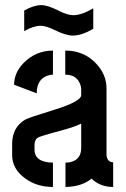

<svg xmlns="http://www.w3.org/2000/svg" viewBox="-20 -743 499 763"><path d="M76.2 -619.1V-701.2Q114.3 -722.7 144.5 -722.7Q168.9 -722.7 213.9 -700.2Q248 -682.6 272.5 -682.6Q306.6 -683.6 350.6 -710V-628.9Q305.7 -601.6 268.6 -601.6Q242.2 -601.6 196.3 -624Q163.1 -640.6 140.6 -640.6Q110.4 -639.6 76.2 -619.1ZM28.3 -126Q28.3 -71.3 81.1 -33.2Q127 0 190.4 0V-96.7Q118.2 -97.7 117.2 -147.5V-168Q118.2 -187.5 128.9 -195.3Q136.7 -201.2 220.7 -223.6Q279.3 -239.3 302.7 -252V-155.3Q302.7 -108.4 258.8 -98.6Q250 -96.7 240.2 -96.7V0Q304.7 -1 343.8 -33.2Q377.9 0 429.7 0V-97.7Q404.3 -99.6 403.3 -128.9V-391.6Q403.3 -450.2 356.4 -496.1Q309.6 -542 239.3 -542V-446.3Q283.2 -446.3 297.9 -410.2Q302.7 -398.4 302.7 -385.7V-365.2Q302.7 -339.8 195.3 -306.6Q93.8 -275.4 80.1 -267.6Q29.3 -237.3 28.3 -173.8ZM36.1 -406.2 126 -372.1Q126 -427.7 168.9 -442.4Q179.7 -446.3 190.4 -446.3V-542Q123 -542 74.2 -493.2Q36.1 -454.1 36.1 -406.2Z"/></svg>

Font: Post No Bills Jaffna
Style: Bold
Weight: 700
Designer: Kosala Senevirathne, Siva Puranthara, Lasantha Premarathna, Tharique Azeez
Foundry: Mooniak
Version: Version 1.220 ; ttfautohint (v1.6)